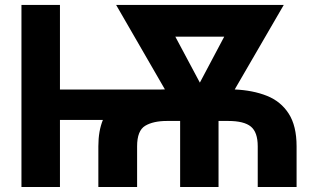

<svg xmlns="http://www.w3.org/2000/svg" viewBox="-20 -747 1270 767"><path d="M219.5 -727.3V-389.2H615.8Q627.1 -389.6 638.8 -389.9L443.9 -727.3H1113.6L917.6 -389.6Q990.4 -386.4 1046.2 -364.2Q1101.9 -342 1133.3 -293.1Q1164.8 -244.3 1164.8 -162.6V0H1009.6V-162.6Q1009.6 -218.8 982.2 -241.3Q954.9 -263.8 891.7 -263.8H853V0H699.6V-263.8H647Q592.3 -263.8 560 -244.5Q527.7 -225.1 527.7 -162.6V0H372.9V-162.6Q372.9 -223.7 391 -267.8H219.5V0H65.7V-727.3ZM778.4 -416.9 875.7 -600.5H680.4Z"/></svg>

Font: Inter Zeller
Style: Bold
Weight: 700
Designer: Rasmus Andersson; Joe Bland
Foundry: zeller
Version: Version 3.015;git-dec3a8cb1